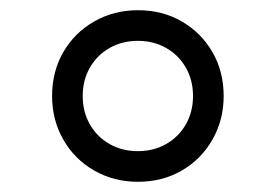

<svg xmlns="http://www.w3.org/2000/svg" viewBox="-20 -760 540 376"><path d="M250 -404Q203 -404 164.5 -426Q126 -448 104 -486.5Q82 -525 82 -572Q82 -620 104 -658Q126 -696 164.5 -718Q203 -740 250 -740Q298 -740 336 -718Q374 -696 396 -658Q418 -620 418 -572Q418 -525 396 -486.5Q374 -448 336 -426Q298 -404 250 -404ZM250 -464Q281 -464 305.5 -478Q330 -492 344 -516.5Q358 -541 358 -572Q358 -603 344 -627.5Q330 -652 305.5 -666Q281 -680 250 -680Q219 -680 194.5 -666Q170 -652 156 -627.5Q142 -603 142 -572Q142 -541 156 -516.5Q170 -492 194.5 -478Q219 -464 250 -464Z"/></svg>

Font: M PLUS Code Latin
Style: Regular
Weight: 400
Designer: Coji Morishita
Foundry: UNDERFOREST DESIGN
Version: Version 1.002; ttfautohint (v1.8.3)